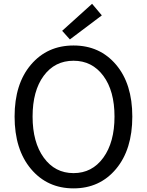

<svg xmlns="http://www.w3.org/2000/svg" viewBox="-20 -989 781 1021"><path d="M57.6 -369.1Q57.6 -543 144.5 -645Q231.4 -747.1 371.1 -747.1Q510.7 -747.1 597.2 -645Q683.6 -543 683.6 -369.1Q683.6 -194.3 597.2 -90.8Q510.7 12.7 371.1 12.7Q231.4 12.7 144.5 -90.8Q57.6 -194.3 57.6 -369.1ZM371.1 -666Q271.5 -666 212.4 -585.9Q153.3 -505.9 153.3 -369.1Q153.3 -232.4 212.9 -150.4Q272.5 -68.4 371.1 -68.4Q469.7 -68.4 529.3 -150.4Q588.9 -232.4 588.9 -369.1Q588.9 -505.9 529.3 -585.9Q469.7 -666 371.1 -666ZM351.6 -779.3 310.5 -825.2 469.7 -968.8 521.5 -907.2Z"/></svg>

Font: Nasu
Style: Regular
Weight: 400
Designer: Ryoko NISHIZUKA (kana &amp; ideographs); Paul D. Hunt (Latin, Greek &amp; Cyrillic); Wenlong ZHANG (bopomofo); Sandoll C
Version: Version 2014.1215